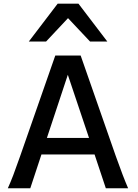

<svg xmlns="http://www.w3.org/2000/svg" viewBox="-20 -1011 741 1031"><path d="M88.4 -173.3 276.9 -712.9H413.1L601.6 -173.3Q641.1 -62 668 0H548.3L487.8 -181.6H202.6L142.6 0H22Q36.1 -31.2 50.8 -69.3Q65.4 -107.4 88.4 -173.3ZM344.2 -609.4 231.9 -270.5H458ZM134.8 -788.1 289.6 -991.2H401.4L556.2 -788.1H463.4L345.2 -913.6L227.5 -788.1Z"/></svg>

Font: Lesson One Medium
Style: Regular
Weight: 500
Designer: But Ko, Victor Gaultney, Annie Olsen, Julie Remington, Don Collingsworth, Eric Hays, Becca Hirsbrunner
Version: Version 1.100